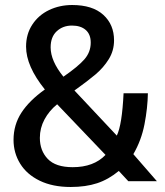

<svg xmlns="http://www.w3.org/2000/svg" viewBox="-20 -723 658 766"><path d="M34 -165Q34 -225 65.5 -273.5Q97 -322 159 -366Q84 -459 84 -537Q84 -587 109 -625Q134 -663 176 -683Q218 -703 268 -703Q349 -703 392 -664Q435 -625 435 -562Q435 -521 414 -487Q393 -453 361 -426Q329 -399 277 -362L446 -182Q467 -225 473 -351H570Q569 -292 556.5 -227.5Q544 -163 512 -108L606 0H492L454 -41Q413 -7 367.5 8Q322 23 262 23Q190 23 138.5 -2Q87 -27 60.5 -70Q34 -113 34 -165ZM342 -553Q342 -586 322 -603.5Q302 -621 267 -621Q231 -621 206.5 -598.5Q182 -576 182 -534Q182 -480 233 -417Q291 -457 316.5 -486Q342 -515 342 -553ZM401 -105 208 -307Q176 -281 157.5 -246.5Q139 -212 139 -173Q139 -122 170.5 -89Q202 -56 270 -56Q354 -56 401 -105Z"/></svg>

Font: Cabin Medium
Style: Regular
Weight: 500
Designer: Pablo Impallari
Foundry: Pablo Impallari. http://www.impallari.com Igino Marini. http://www.ikern.com
Version: Version 2.001